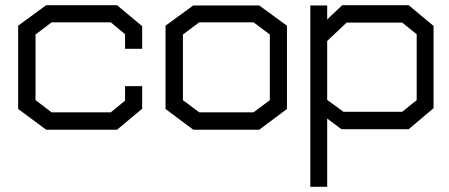

<svg xmlns="http://www.w3.org/2000/svg" viewBox="-20 -498 1731 740"><path d="M431 2H158L50 -78V-399L158 -478H431L528 -397V-310H462V-366L407 -412H179L117 -365V-112L179 -65H407L462 -110V-166H528V-79Z M979 2H725L618 -78V-399L725 -477H979L1086 -399V-78ZM1020 -365 957 -412H748L685 -365V-112L748 -65H957L1020 -112Z M1555 0H1296L1241 -41V222H1176V-477H1241V-423L1299 -478H1555L1651 -398V-81ZM1586 -366 1530 -411H1316L1241 -340V-113L1304 -67H1530L1586 -112Z"/></svg>

Font: Turret Road Medium
Style: Regular
Weight: 500
Designer: Noponies
Foundry: Noponies
Version: Version 1.001; ttfautohint (v1.8)